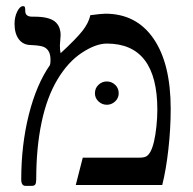

<svg xmlns="http://www.w3.org/2000/svg" viewBox="-20 -608 633 631"><path d="M541 -250Q541 -185.1 533.4 -117.7Q525.9 -50.3 513.2 0H229L252 -89.8H437Q453.1 -89.8 460.7 -94Q468.3 -98.1 474.9 -110.4Q481.4 -122.6 486.3 -143.6Q491.2 -164.6 494.1 -193.1Q497.1 -221.7 497.1 -247.1Q497.1 -464.8 331.1 -464.8Q294.9 -464.8 249 -434.6Q203.1 -404.3 168.5 -346.2Q133.8 -288.1 116.5 -205.1Q99.1 -122.1 99.1 -20Q99.1 -7.3 96.2 -2.2Q93.3 2.9 84 2.9H64Q49.8 2.9 49.8 -18.1Q49.8 -131.8 74.7 -231Q99.6 -330.1 144 -394Q146 -398.9 146 -411.1Q146 -428.7 140.1 -439Q134.3 -449.2 123.5 -453.9Q112.8 -458.5 82 -460Q56.2 -460 42 -478.8Q27.8 -497.6 27.8 -529.8Q27.8 -552.2 36.6 -570.1Q45.4 -587.9 56.2 -587.9Q60.1 -587.9 61.5 -585.2Q63 -582.5 63 -571.8Q63 -553.2 85.9 -553.2H92.8Q139.2 -553.2 159.2 -538.1Q179.2 -522.9 179.2 -492.2L176.8 -458Q176.8 -444.3 179.2 -433.1Q230.5 -480.5 251 -506.6Q271.5 -532.7 276.9 -558.1Q314.5 -563 326.2 -563Q428.2 -563 484.6 -481Q541 -398.9 541 -250ZM292 -301.3Q292 -318.4 303.7 -329.3Q315.4 -340.3 331.1 -340.3Q346.7 -340.3 358.4 -329.3Q370.1 -318.4 370.1 -301.3Q370.1 -285.6 358.4 -274.7Q346.7 -263.7 331.1 -263.7Q315.4 -263.7 303.7 -274.7Q292 -285.6 292 -301.3Z"/></svg>

Font: Times New Roman
Style: Regular
Weight: 400
Designer: Steve Matteson
Foundry: Ascender Corporation
Version: Version 2.00.3